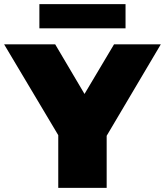

<svg xmlns="http://www.w3.org/2000/svg" viewBox="-47 -916 804 936"><path d="M473 0H237V-257L-27 -700H222L365 -458L509 -700H737L473 -254ZM145 -778V-896H565V-778Z"/></svg>

Font: Montserrat-Alt1 Black
Style: Regular
Weight: 900
Designer: Differentunic
Foundry: Differentunic
Version: Version 7.222